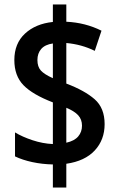

<svg xmlns="http://www.w3.org/2000/svg" viewBox="-20 -779 529 857"><path d="M216 -45Q168 -46 124 -55.5Q80 -65 47 -81V-188Q80 -168 125.5 -153Q171 -138 216 -136V-322Q125 -357 84.5 -399Q44 -441 44 -511Q44 -585 91.5 -629Q139 -673 216 -681V-759H276V-682Q361 -678 433 -642L403 -552Q344 -581 276 -587V-406Q358 -375 402.5 -336Q447 -297 447 -225Q447 -155 403 -107.5Q359 -60 276 -48V58H216ZM216 -585Q181 -580 164 -560.5Q147 -541 147 -511Q147 -481 162.5 -464Q178 -447 216 -430ZM276 -142Q312 -150 329 -170Q346 -190 346 -218Q346 -246 329 -264.5Q312 -283 276 -298Z"/></svg>

Font: Noto Sans Condensed SemiBold
Style: Regular
Weight: 600
Width: 3
Designer: Monotype Design Team
Foundry: Monotype Imaging Inc.
Version: Version 2.013; ttfautohint (v1.8.4.7-5d5b)